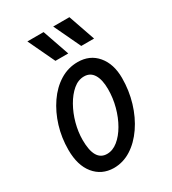

<svg xmlns="http://www.w3.org/2000/svg" viewBox="-182 -829 835 934"><g transform="rotate(-30 235.5 -362.0)"><path d="M31 -177Q31 -245 50 -307Q69 -369 103 -418.5Q137 -468 183 -496.5Q229 -525 283 -525Q351 -525 391.5 -477Q432 -429 432 -350Q432 -280 412.5 -215Q393 -150 358 -99Q323 -48 277.5 -19Q232 10 179 10Q112 9 71.5 -40.5Q31 -90 31 -177ZM115 -184Q115 -66 185 -66Q217 -66 246 -89.5Q275 -113 297.5 -152Q320 -191 333 -239Q346 -287 346 -337Q346 -390 328 -419.5Q310 -449 275 -449Q242 -449 213.5 -425Q185 -401 162.5 -361.5Q140 -322 127.5 -275.5Q115 -229 115 -184ZM122 -734H213L265 -584H193ZM267 -734H358L410 -584H338Z"/></g></svg>

Font: Radio Canada Condensed
Style: Italic
Weight: 400
Width: 3
Italic angle: -12°
Designer: Charles Daoud, Etienne Aubert Bonn, Alexandre Saumier Demers, Jacques Le Bailly
Foundry: Radio-Canada
Version: Version 2.104; ttfautohint (v1.8.4.7-5d5b);gftools[0.9.28.de